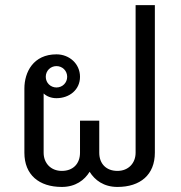

<svg xmlns="http://www.w3.org/2000/svg" viewBox="-20 -720 707 748"><path d="M200 -462.5C223.3 -462.5 241.7 -444.2 241.7 -420.8C241.7 -397.5 223.3 -379.2 200 -379.2C176.7 -379.2 158.3 -397.5 158.3 -420.8C158.3 -444.2 176.7 -462.5 200 -462.5ZM200 -508.3C110 -508.3 75 -439.2 75 -375V-125C75 -39.2 131.7 8.3 220.8 8.3C274.2 8.3 309.2 -18.3 329.2 -50.8C349.2 -18.3 384.2 8.3 437.5 8.3C526.7 8.3 583.3 -39.2 583.3 -125V-700H508.3V-125C508.3 -85 480.8 -54.2 437.5 -54.2C394.2 -54.2 366.7 -81.7 366.7 -125V-250H291.7V-125C291.7 -81.7 264.2 -54.2 220.8 -54.2C177.5 -54.2 150 -85 150 -125V-355.8C162.5 -344.2 180 -337.5 200 -337.5C250 -337.5 291.7 -370 291.7 -420.8C291.7 -471.7 250 -508.3 200 -508.3Z"/></svg>

Font: BoonHome
Style: Book
Weight: 400
Designer: Sungsit Sawaiwan
Foundry: Sungsit Sawaiwan
Version: Version 0.2